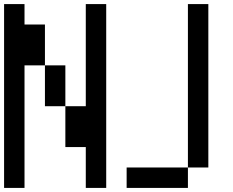

<svg xmlns="http://www.w3.org/2000/svg" viewBox="-20 -920 1140 940"><path d="M0 0V-900H100V-800H200V-600H100V0ZM900 -100V0H600V-100ZM900 -900H1000V-100H900ZM200 -400V-600H300V-400ZM400 -200H300V-400H400V-900H500V0H400Z"/></svg>

Font: Galmuri9 Regular
Style: Regular
Weight: 400
Designer: Lee Minseo (quiple)
Version: Version 2.399;hotconv 1.1.1;makeotfexe 2.6.0 DEVELOPMENT